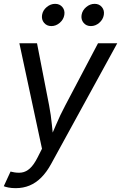

<svg xmlns="http://www.w3.org/2000/svg" viewBox="-29 -771 630 999"><path d="M-9.3 197.8 25.9 121.6 34.2 123.5Q61 129.9 83.7 126.7Q106.4 123.5 126.7 105.2Q147 86.9 166.5 48.3L189.5 2.9L71.8 -545.9H163.6L226.6 -222.2Q236.3 -171.9 241 -121.8Q245.6 -71.8 252 -24.9H219.7Q241.7 -71.8 262.7 -121.8Q283.7 -171.9 310.5 -222.2L481 -545.9H581.1L237.3 81.5Q213.9 124.5 185.8 152.6Q157.7 180.7 124.8 194.3Q91.8 208 52.7 208Q31.2 208 14.4 204.6Q-2.4 201.2 -9.3 197.8ZM443.8 -635.3Q419.9 -635.3 405.8 -652.3Q391.6 -669.4 395.5 -693.4Q399.4 -717.3 419.4 -734.1Q439.5 -751 463.4 -751Q487.3 -751 501.2 -734.1Q515.1 -717.3 511.2 -693.4Q507.3 -669.4 487.5 -652.3Q467.8 -635.3 443.8 -635.3ZM238.3 -635.3Q214.4 -635.3 200.2 -652.3Q186 -669.4 189.9 -693.4Q193.8 -717.3 213.9 -734.1Q233.9 -751 257.8 -751Q281.7 -751 295.7 -734.1Q309.6 -717.3 305.7 -693.4Q301.8 -669.4 282 -652.3Q262.2 -635.3 238.3 -635.3Z"/></svg>

Font: Inter Variable
Style: Italic
Weight: 400
Italic angle: -9.39999°
Designer: Rasmus Andersson
Foundry: rsms
Version: Version 4.001;git-9221beed3